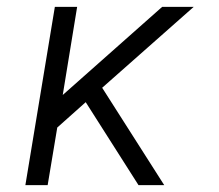

<svg xmlns="http://www.w3.org/2000/svg" viewBox="-20 -540 640 560"><path d="M54 0 140 -520H205L163 -263L453 -520H545L278 -284L459 0H384L230 -242L147 -168L119 0Z"/></svg>

Font: Iosevka SS04 Lt Ex Obl
Style: Regular
Weight: 300
Width: 7
Italic angle: -9°
Monospace: yes
Designer: Belleve Invis
Foundry: Belleve Invis
Version: Version 19.0.0; ttfautohint (v1.8.4)